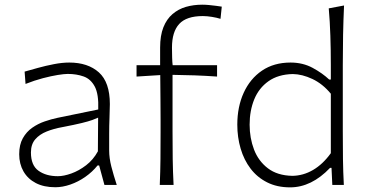

<svg xmlns="http://www.w3.org/2000/svg" viewBox="-20 -785 1558 815"><path d="M225.6 -37.1Q175.8 -37.1 143.6 -60.1Q111.3 -83 111.3 -137.7Q111.3 -172.4 129.6 -193.6Q147.9 -214.8 178 -226.8Q208 -238.8 243.2 -245.1Q296.9 -255.4 326.7 -262.7Q356.4 -270 371.8 -275.6Q387.2 -281.2 396.5 -285.6L395.5 -142.6Q376 -106.9 345.5 -83.5Q314.9 -60.1 282.7 -48.6Q250.5 -37.1 225.6 -37.1ZM214.8 9.8Q245.6 9.8 278.8 -1.7Q312 -13.2 342 -34.2Q372.1 -55.2 394 -82.5H400.9L423.3 0H475.6Q461.9 -42 452.6 -78.1Q443.4 -114.3 443.4 -146V-216.8Q443.4 -251.5 444.8 -286.1Q446.3 -320.8 446.3 -343.3Q446.3 -436 399.7 -477.8Q353 -519.5 273.9 -519.5Q244.1 -519.5 209 -512.7Q173.8 -505.9 140.9 -496.8Q107.9 -487.8 84.5 -481L88.4 -428.7Q126.5 -443.8 162.1 -453.1Q197.8 -462.4 225.3 -466.8Q252.9 -471.2 267.6 -471.2Q304.7 -471.2 335 -460.4Q365.2 -449.7 382.3 -417.5Q399.4 -385.3 397 -320.3L223.6 -284.7Q197.8 -279.3 169.4 -269.5Q141.1 -259.8 116.7 -242.7Q92.3 -225.6 76.9 -198.2Q61.5 -170.9 61.5 -130.4Q61.5 -89.4 79.6 -57.6Q97.7 -25.9 131.8 -8.1Q166 9.8 214.8 9.8Z M658.2 0H716.8Q713.9 -57.1 713.1 -110.1Q712.4 -163.1 712.4 -226.1V-467.3Q759.3 -466.8 806.2 -465.1Q853 -463.4 901.4 -460V-508.3H712.9Q711.4 -518.1 710.7 -540.8Q710 -563.5 710 -583Q710 -649.9 740.7 -683.3Q771.5 -716.8 840.8 -716.8Q858.4 -716.8 879.4 -713.4Q900.4 -710 916 -705.1L921.4 -756.8Q911.6 -758.3 897 -760.3Q882.3 -762.2 866.9 -763.7Q851.6 -765.1 838.4 -765.1Q801.8 -765.1 769.5 -755.9Q737.3 -746.6 712.4 -725.3Q687.5 -704.1 673.6 -669.2Q659.7 -634.3 659.7 -583Q659.7 -563.5 659.7 -545.2Q659.7 -526.9 659.7 -508.3H559.6V-460L660.2 -466.3Q660.6 -412.6 661.1 -366.2Q661.6 -319.8 661.6 -276.9V-226.1Q661.6 -163.1 661.1 -110.1Q660.6 -57.1 658.2 0Z M1220.7 -38.6Q1157.2 -40 1117.2 -70.6Q1077.1 -101.1 1058.3 -150.1Q1039.6 -199.2 1039.6 -255.9Q1039.6 -315.4 1059.3 -363.5Q1079.1 -411.6 1119.9 -440.4Q1160.6 -469.2 1222.7 -470.7Q1262.7 -470.2 1306.2 -449.7Q1349.6 -429.2 1384.3 -387.2V-134.8Q1350.6 -87.9 1308.8 -63.5Q1267.1 -39.1 1220.7 -38.6ZM1211.4 10.3Q1302.2 10.3 1380.9 -72.3H1387.2L1390.6 0H1439.5Q1436.5 -57.1 1435.8 -110.1Q1435.1 -163.1 1435.1 -226.1V-507.8Q1435.1 -574.2 1436.3 -636.5Q1437.5 -698.7 1440.4 -761.7L1375.5 -749.5Q1380.4 -693.4 1382.3 -633.3Q1384.3 -573.2 1384.3 -507.8V-447.3H1377.4Q1349.1 -474.1 1307.4 -496.8Q1265.6 -519.5 1213.4 -519.5Q1142.6 -519.5 1092 -485.1Q1041.5 -450.7 1014.4 -391.1Q987.3 -331.5 987.3 -255.9Q987.3 -202.1 1001.5 -154.1Q1015.6 -106 1043.7 -69.1Q1071.8 -32.2 1113.8 -11Q1155.8 10.3 1211.4 10.3Z"/></svg>

Font: Pinar-VF
Style: Regular
Weight: 300
Designer: Amin Abedi
Version: Version 3.0